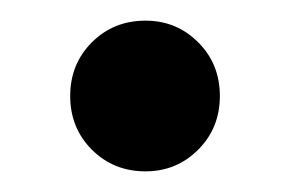

<svg xmlns="http://www.w3.org/2000/svg" viewBox="-20 -159 281 186"><path d="M48 -66Q48 -97 69 -118Q90 -139 121 -139Q151 -139 172 -118Q193 -97 193 -66Q193 -35 172 -14Q151 7 121 7Q90 7 69 -14Q48 -35 48 -66Z"/></svg>

Font: Poppins-tnum Medium
Style: Regular
Weight: 500
Designer: Ninad Kale (Devanagari), Jonny Pinhorn (Latin)
Foundry: Indian Type Foundry
Version: Version 4.004